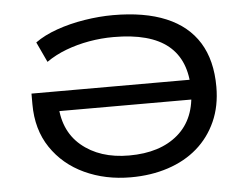

<svg xmlns="http://www.w3.org/2000/svg" viewBox="-51 -778 1104 851"><g transform="rotate(-5 500.5 -352.5)"><path d="M498 9Q385 9 292.5 -34Q200 -77 145.5 -158Q91 -239 91 -352V-399H844V-311H168L205 -353Q205 -226 286.5 -157Q368 -88 499 -88Q637 -88 717 -157Q797 -226 797 -355Q797 -486 717.5 -551.5Q638 -617 475 -617Q420 -617 366 -607.5Q312 -598 263 -579.5Q214 -561 174 -533L132 -623Q172 -652 230 -672.5Q288 -693 354 -703.5Q420 -714 481 -714Q621 -714 716.5 -674Q812 -634 861 -555Q910 -476 910 -358Q910 -272 879.5 -204Q849 -136 794.5 -88.5Q740 -41 664 -16Q588 9 498 9Z"/></g></svg>

Font: Nunito Sans 7pt Expanded Medium
Style: Regular
Weight: 500
Width: 7
Designer: Vernon Adams
Foundry: Vernon Adams
Version: Version 3.101;gftools[0.9.27]